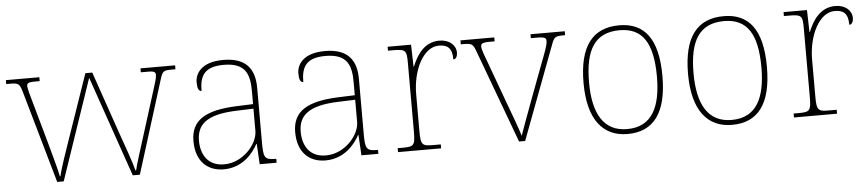

<svg xmlns="http://www.w3.org/2000/svg" viewBox="-38 -753 4396 972"><g transform="rotate(-5 2160.5 -267.0)"><path d="M89 -463 221 0H254L428 -511L605 0H641L787 -467C800 -510 804 -516 845 -516H867V-536H691V-516H728C762 -516 766 -509 766 -496C766 -481 758 -456 749 -428L679 -205C654 -124 631 -56 624 -23H621C612 -61 571 -175 554 -223L446 -536H411L297 -206C280 -157 246 -60 240 -27H237C231 -60 205 -152 192 -200L129 -425C123 -445 112 -485 112 -496C112 -509 116 -516 150 -516H177V-536H7V-516H30C71 -516 76 -510 89 -463Z M1067 10C1165 10 1219 -61 1242 -104H1244L1250 0H1336V-20H1329C1275 -20 1271 -35 1271 -110V-386C1271 -481 1229 -542 1112 -542C997 -542 968 -482 968 -441C968 -409 975 -395 989 -395C989 -471 1013 -517 1112 -517C1225 -517 1243 -456 1243 -371V-306L1160 -303C999 -297 926 -251 926 -146C926 -39 988 10 1067 10ZM1071 -15C987 -15 954 -77 954 -145C954 -225 1001 -275 1157 -280L1243 -283V-170C1243 -104 1168 -15 1071 -15Z M1584 10C1682 10 1736 -61 1759 -104H1761L1767 0H1853V-20H1846C1792 -20 1788 -35 1788 -110V-386C1788 -481 1746 -542 1629 -542C1514 -542 1485 -482 1485 -441C1485 -409 1492 -395 1506 -395C1506 -471 1530 -517 1629 -517C1742 -517 1760 -456 1760 -371V-306L1677 -303C1516 -297 1443 -251 1443 -146C1443 -39 1505 10 1584 10ZM1588 -15C1504 -15 1471 -77 1471 -145C1471 -225 1518 -275 1674 -280L1760 -283V-170C1760 -104 1685 -15 1588 -15Z M1953 0H2172V-20H2137C2077 -20 2070 -24 2070 -98V-284C2070 -407 2127 -519 2205 -519C2250 -519 2273 -501 2273 -443C2287 -443 2294 -458 2294 -476C2294 -514 2261 -544 2210 -544C2134 -544 2094 -482 2071 -424H2069L2066 -536H1947V-516H1965C2038 -516 2042 -512 2042 -442V-98C2042 -24 2035 -20 1975 -20H1953Z M2395 -468 2568 0H2599L2775 -468C2792 -514 2795 -516 2845 -516H2847V-536H2673V-516H2705C2746 -516 2751 -509 2751 -495C2751 -472 2735 -435 2709 -366L2649 -206C2613 -111 2593 -52 2584 -28C2573 -65 2545 -140 2523 -199L2447 -407C2436 -437 2419 -478 2419 -495C2419 -509 2424 -516 2465 -516H2489V-536H2317V-516C2375 -516 2378 -515 2395 -468Z M3119 10C3251 10 3320 -79 3320 -267C3320 -459 3250 -542 3124 -542C2989 -542 2919 -454 2919 -267C2919 -79 2995 10 3119 10ZM3119 -15C3000 -15 2947 -108 2947 -267C2947 -433 2998 -517 3124 -517C3240 -517 3292 -438 3292 -267C3292 -115 3247 -15 3119 -15Z M3650 10C3782 10 3851 -79 3851 -267C3851 -459 3781 -542 3655 -542C3520 -542 3450 -454 3450 -267C3450 -79 3526 10 3650 10ZM3650 -15C3531 -15 3478 -108 3478 -267C3478 -433 3529 -517 3655 -517C3771 -517 3823 -438 3823 -267C3823 -115 3778 -15 3650 -15Z M3965 0H4184V-20H4149C4089 -20 4082 -24 4082 -98V-284C4082 -407 4139 -519 4217 -519C4262 -519 4285 -501 4285 -443C4299 -443 4306 -458 4306 -476C4306 -514 4273 -544 4222 -544C4146 -544 4106 -482 4083 -424H4081L4078 -536H3959V-516H3977C4050 -516 4054 -512 4054 -442V-98C4054 -24 4047 -20 3987 -20H3965Z"/></g></svg>

Font: Noto Serif Malayalam Thin
Style: Regular
Weight: 100
Designer: Indian type Foundry, Jelle Bosma, Monotype Design Team
Foundry: Monotype Imaging Inc.
Version: Version 2.104